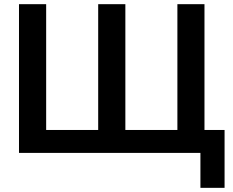

<svg xmlns="http://www.w3.org/2000/svg" viewBox="-20 -739 1126 928"><path d="M1065.4 168.9V-110.8H968.3V-718.8H837.4V-110.8H585.9V-718.8H454.6V-110.8H203.1V-718.8H71.8V0H948.7V168.9Z"/></svg>

Font: Winston SemiBold
Style: Regular
Weight: 600
Designer: Vernon Adams, Kim Jin-seong, David Berlow, Cristiano Sobral
Foundry: The Winston Project Authors
Version: Version 3.004